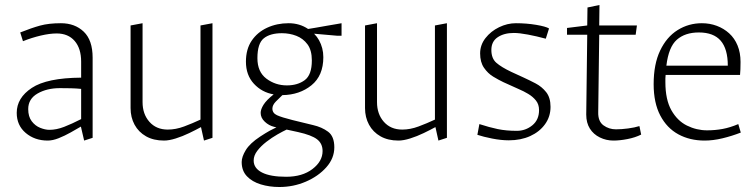

<svg xmlns="http://www.w3.org/2000/svg" viewBox="-20 -552 3028 769"><path d="M171 11Q119 11 83 -19.5Q47 -50 47 -100Q47 -160 107.5 -200Q168 -240 305 -241Q305 -257 305 -273Q305 -289 305 -305Q305 -358 279 -388Q253 -418 207 -418Q179 -418 143 -409.5Q107 -401 72 -387L61 -422Q106 -440 140.5 -449.5Q175 -459 224 -459Q280 -459 315.5 -425Q351 -391 351 -321V0L317 11L304 -45Q287 -35 263 -21.5Q239 -8 215 1.5Q191 11 171 11ZM178 -32Q206 -32 237 -44Q268 -56 305 -75V-196Q285 -198 264 -198.5Q243 -199 220 -199Q168 -199 130.5 -177.5Q93 -156 93 -115Q93 -85 107 -66.5Q121 -48 141 -40Q161 -32 178 -32Z M797 11 785 -43Q765 -32 738 -19Q711 -6 684 2.5Q657 11 637 11Q595 11 565 -6Q535 -23 519 -52.5Q503 -82 503 -119V-450L551 -459V-143Q551 -95 578.5 -64Q606 -33 652 -33Q684 -33 717.5 -45.5Q751 -58 783 -73V-450L831 -459V0Z M1099 197Q1059 197 1024.5 186.5Q990 176 969 154Q948 132 948 97Q948 76 964.5 49Q981 22 1022 -5Q1045 -20 1059.5 -28Q1074 -36 1087 -42L1078 -44Q1057 -49 1040.5 -64.5Q1024 -80 1024 -100Q1024 -114 1035.5 -132.5Q1047 -151 1076 -174Q1029 -182 997 -216.5Q965 -251 965 -305Q965 -355 988 -389Q1011 -423 1050 -441Q1089 -459 1136 -459Q1180 -459 1214 -436Q1223 -437 1244.5 -441Q1266 -445 1290 -449Q1314 -453 1331 -456Q1348 -459 1348 -459V-409H1329L1238 -417Q1250 -405 1258 -390.5Q1266 -376 1270.5 -359Q1275 -342 1275 -323Q1275 -249 1227.5 -210.5Q1180 -172 1111 -171Q1098 -159 1084.5 -145Q1071 -131 1071 -117Q1071 -99 1089.5 -90.5Q1108 -82 1152 -71L1234 -51Q1269 -43 1294 -24.5Q1319 -6 1319 38Q1319 82 1287 118Q1255 154 1205 175.5Q1155 197 1099 197ZM1126 156Q1191 156 1231.5 125Q1272 94 1272 53Q1272 23 1250 6Q1228 -11 1174 -23L1128 -33Q1113 -26 1091 -13.5Q1069 -1 1047 16Q1025 33 1010.5 52Q996 71 996 91Q996 122 1029.5 139Q1063 156 1126 156ZM1129 -210Q1172 -210 1200.5 -231Q1229 -252 1229 -310Q1229 -351 1211.5 -374.5Q1194 -398 1167 -408.5Q1140 -419 1109 -419Q1062 -419 1036.5 -398.5Q1011 -378 1011 -319Q1011 -264 1047 -237Q1083 -210 1129 -210Z M1736 11 1724 -43Q1704 -32 1677 -19Q1650 -6 1623 2.5Q1596 11 1576 11Q1534 11 1504 -6Q1474 -23 1458 -52.5Q1442 -82 1442 -119V-450L1490 -459V-143Q1490 -95 1517.5 -64Q1545 -33 1591 -33Q1623 -33 1656.5 -45.5Q1690 -58 1722 -73V-450L1770 -459V0Z M2018 10Q1987 10 1951.5 3Q1916 -4 1892 -12L1900 -55Q1940 -42 1973.5 -35Q2007 -28 2050 -28Q2085 -28 2112 -50Q2139 -72 2139 -111Q2139 -134 2126.5 -149.5Q2114 -165 2095.5 -176Q2077 -187 2058 -195L1996 -223Q1977 -232 1955.5 -245Q1934 -258 1918.5 -280.5Q1903 -303 1903 -338Q1903 -372 1924.5 -399.5Q1946 -427 1979 -443Q2012 -459 2046 -459Q2089 -459 2127.5 -452.5Q2166 -446 2179 -438L2166 -397Q2129 -407 2094.5 -413.5Q2060 -420 2038 -420Q1999 -420 1973.5 -403Q1948 -386 1948 -352Q1948 -318 1968 -300.5Q1988 -283 2028 -264L2076 -242Q2100 -231 2125 -218Q2150 -205 2167.5 -183Q2185 -161 2185 -124Q2185 -85 2163 -54.5Q2141 -24 2103.5 -7Q2066 10 2018 10Z M2437 11Q2408 11 2382.5 -1.5Q2357 -14 2342.5 -37Q2328 -60 2328 -93L2332 -413H2251V-440L2332 -450L2333 -522L2381 -532L2380 -450H2531L2526 -413H2380L2376 -103Q2375 -66 2397 -50Q2419 -34 2447 -34Q2469 -34 2495.5 -37.5Q2522 -41 2541 -47L2548 -13Q2524 -1 2493 5Q2462 11 2437 11Z M2802 11Q2743 11 2697 -14Q2651 -39 2624.5 -89.5Q2598 -140 2598 -215Q2598 -295 2624 -349.5Q2650 -404 2694 -431.5Q2738 -459 2791 -459Q2823 -459 2851 -448.5Q2879 -438 2900.5 -418.5Q2922 -399 2934 -370Q2946 -341 2946 -304Q2946 -289 2945.5 -274.5Q2945 -260 2944 -252H2646Q2645 -245 2645 -238Q2645 -231 2645 -223Q2645 -153 2669 -110.5Q2693 -68 2731.5 -49Q2770 -30 2812 -30Q2844 -30 2874 -35.5Q2904 -41 2937 -55L2947 -21Q2911 -7 2873.5 2Q2836 11 2802 11ZM2649 -289H2895Q2895 -356 2866.5 -389Q2838 -422 2779 -422Q2724 -422 2691 -393Q2658 -364 2649 -289Z"/></svg>

Font: Ancizar Sans Thin
Style: Regular
Weight: 100
Designer: Cesar Puertas, Viviana Monsalve, Julian Moncada, Julian Prieto, Jose Castro, Mariel Hernandez, Felipe Aragon, Sara Alarc
Version: Version 8.100